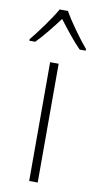

<svg xmlns="http://www.w3.org/2000/svg" viewBox="-112 -803 426 842"><g transform="rotate(10 101.5 -382.0)"><path d="M120 -764H83C59 -721 8 -652 -24 -613V-606H2C35 -639 73 -688 101 -725C130 -687 167 -639 200 -606H227V-613C197 -648 144 -720 120 -764ZM120 0V-529H82V0Z"/></g></svg>

Font: Noto Sans Gurmukhi UI SemiCondensed ExtraLight
Style: Regular
Weight: 200
Width: 4
Designer: Jelle Bosma - Monotype Design Team
Foundry: Monotype Imaging Inc.
Version: Version 2.004